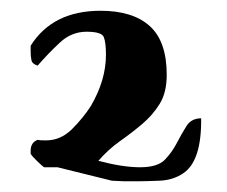

<svg xmlns="http://www.w3.org/2000/svg" viewBox="-20 -689 423 357"><path d="M87 -378H62Q60 -379 50 -388.5Q40 -398 37 -403V-409Q37 -424 50 -429Q53 -428 63 -428H66Q92 -428 113 -448Q135 -470 149 -492Q177 -540 177 -587Q177 -610 173 -620Q169 -630 141 -630Q113 -630 91.5 -610Q70 -590 50 -567Q40 -570 38.5 -577Q37 -584 37 -592V-604Q78 -669 167 -669Q227 -669 258.5 -640.5Q290 -612 290 -550Q290 -517 277 -496Q264 -475 244.5 -458.5Q225 -442 203 -426.5Q181 -411 163 -390Q208 -378 240.5 -378Q273 -378 286.5 -392Q300 -406 309 -423.5Q318 -441 327 -455Q336 -469 354 -469Q355 -390 321 -367Q302 -354 276.5 -353Q251 -352 241 -352H209L188 -353Q187 -353 87 -378Z"/></svg>

Font: Miltonian Tattoo
Style: Regular
Weight: 400
Designer: Pablo Impallari
Foundry: Pablo Impallari
Version: Version 1.008